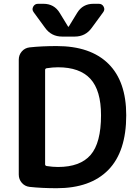

<svg xmlns="http://www.w3.org/2000/svg" viewBox="-20 -983 720 1013"><path d="M218 -614V-116Q218 -109 226 -107Q258 -102 286 -102Q403 -102 458 -165.5Q513 -229 513 -375Q513 -506 457 -567Q401 -628 286 -628Q258 -628 226 -623Q218 -621 218 -614ZM136 3Q111 0 95 -18.5Q79 -37 79 -62V-668Q79 -693 95 -711.5Q111 -730 136 -733Q200 -740 279 -740Q457 -740 551.5 -647Q646 -554 646 -375Q646 -183 551.5 -86.5Q457 10 279 10Q200 10 136 3ZM473 -963H501Q519 -963 527 -947.5Q535 -932 524 -918L464 -836Q431 -790 374 -790H308Q251 -790 218 -836L158 -918Q147 -932 155 -947.5Q163 -963 181 -963H209Q266 -963 295 -915L339 -843Q339 -842 341 -842Q343 -842 343 -843L387 -915Q416 -963 473 -963Z"/></svg>

Font: Rounded Mplus 1c Bold
Style: Bold
Weight: 700
Version: Version 1.059.20150529